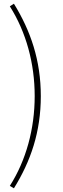

<svg xmlns="http://www.w3.org/2000/svg" viewBox="-20 -824 339 1035"><path d="M55 191C145 46 200 -112 200 -306C200 -499 145 -658 55 -804L33 -790C121 -651 167 -482 167 -306C167 -130 121 40 33 178Z"/></svg>

Font: Noto Sans CJK SC Thin
Style: Regular
Weight: 100
Designer: Ryoko NISHIZUKA 西塚涼子 (kana, bopomofo & ideographs); Paul D. Hunt (Latin, Greek & Cyrillic); Sandoll Communications 산돌커뮤니
Foundry: Adobe
Version: Version 2.004;hotconv 1.0.118;makeotfexe 2.5.65603